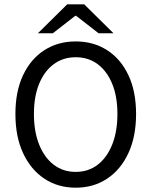

<svg xmlns="http://www.w3.org/2000/svg" viewBox="-20 -861 704 893"><path d="M332 12Q249.7 12 186.4 -29.9Q123.2 -71.8 87.4 -148.7Q51.7 -225.5 51.7 -330.8Q51.7 -436 87.4 -511.6Q123.2 -587.2 186.4 -627.7Q249.7 -668.3 332 -668.3Q414.9 -668.3 478.1 -627.7Q541.4 -587.2 577.1 -511.6Q612.9 -436 612.9 -330.8Q612.9 -225.5 577.1 -148.7Q541.4 -71.8 478.1 -29.9Q414.9 12 332 12ZM332 -61.5Q390.9 -61.5 434.2 -94.7Q477.5 -127.9 501.8 -188.6Q526.1 -249.3 526.1 -330.8Q526.1 -412.3 501.8 -471.4Q477.5 -530.4 434.2 -562.6Q390.9 -594.8 332 -594.8Q273.6 -594.8 230 -562.6Q186.4 -530.4 162.1 -471.4Q137.8 -412.3 137.8 -330.8Q137.8 -249.3 162.1 -188.6Q186.4 -127.9 230 -94.7Q273.6 -61.5 332 -61.5ZM156.3 -706.3 292.7 -841H371.5L507.9 -706.3H438.5L334.1 -787.5H330.1L225.7 -706.3Z"/></svg>

Font: Source Sans 3
Style: Regular
Weight: 200
Designer: Paul D. Hunt
Foundry: Adobe
Version: Version 3.046;hotconv 1.0.118;makeotfexe 2.5.65603